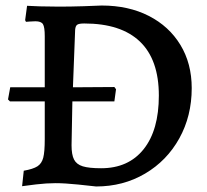

<svg xmlns="http://www.w3.org/2000/svg" viewBox="-20 -663 751 695"><path d="M181 0Q149 0 110.5 4.5Q72 9 60 11L66 -45Q100 -51 115.5 -61Q131 -71 136.5 -92Q142 -113 142 -159V-296H16L9 -303L17 -347H142V-532Q142 -565 135.5 -575.5Q129 -586 108 -586Q97 -586 87 -585Q77 -584 74 -584L71 -590L78 -642Q90 -641 124.5 -640Q159 -639 193 -639Q235 -639 282.5 -640.5Q330 -642 348 -643Q445 -643 518.5 -605.5Q592 -568 633 -500.5Q674 -433 674 -344Q674 -243 629 -162Q584 -81 505 -34.5Q426 12 328 12Q312 10 263 5Q214 0 181 0ZM394 -348 400 -340 394 -296H242L239 -137Q239 -103 248 -85.5Q257 -68 279.5 -61Q302 -54 346 -54Q445 -54 500 -123Q555 -192 555 -317Q555 -447 486.5 -512.5Q418 -578 285 -578Q266 -578 259.5 -573.5Q253 -569 252 -555L244 -347Z"/></svg>

Font: Alegreya SC Medium
Style: Regular
Weight: 500
Designer: Juan Pablo del Peral
Foundry: Huerta Tipografica
Version: Version 2.007; ttfautohint (v1.6)